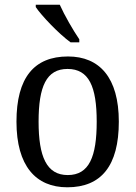

<svg xmlns="http://www.w3.org/2000/svg" viewBox="-20 -786 576 816"><path d="M280 -606H317V-619C291 -657 254 -721 234 -766H132V-756C155 -721 230 -642 280 -606ZM266 10C410 10 485 -81 485 -269C485 -456 403 -546 269 -546C125 -546 50 -456 50 -269C50 -81 132 10 266 10ZM268 -42C178 -42 144 -120 144 -269C144 -418 177 -493 267 -493C358 -493 391 -418 391 -269C391 -120 359 -42 268 -42Z"/></svg>

Font: Noto Serif Georgian SemiCondensed
Style: Regular
Weight: 400
Width: 4
Designer: Monotype Design Team, Akaki Razmadze
Foundry: Google LLC
Version: Version 2.003